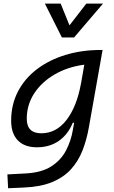

<svg xmlns="http://www.w3.org/2000/svg" viewBox="-20 -796 626 1051"><path d="M24.4 234.4 20.5 158.7 122.1 153.3Q209.5 148.4 262.2 113.8Q314.9 79.1 341.8 26.9Q368.7 -25.4 378.4 -82.5L385.7 -124H378.4Q352.1 -59.6 301.8 -24.7Q251.5 10.3 182.1 10.3Q114.3 10.3 77.6 -27.6Q41 -65.4 41 -135.3Q41 -223.1 78.1 -294.7Q115.2 -366.2 181.9 -417Q248.5 -467.8 337.9 -495.1Q427.2 -522.5 532.2 -522.5H541.5L466.3 -98.1Q454.1 -29.3 431.2 28.8Q408.2 86.9 368.2 130.9Q328.1 174.8 265.6 200.7Q203.1 226.6 112.3 230.5ZM441.4 -441.9Q351.6 -430.2 280.3 -389.2Q209 -348.1 167.7 -285.4Q126.5 -222.7 126.5 -146Q126.5 -66.4 206.1 -66.4Q287.6 -66.4 343.8 -138.9Q399.9 -211.4 422.9 -336.9L424.3 -343.8ZM318.8 -590.8 225.6 -776.4H312L360.4 -657.2L452.6 -776.4H543.9L385.3 -590.8Z"/></svg>

Font: CaskaydiaCove NFP SemiLight
Style: Italic
Weight: 350
Italic angle: -10°
Designer: Aaron Bell
Foundry: Saja Typeworks
Version: Version 2111.001; VTT 6.35;Nerd Fonts 3.1.1